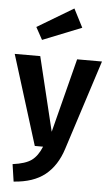

<svg xmlns="http://www.w3.org/2000/svg" viewBox="-68 -869 649 1131"><g transform="rotate(5 256.0 -303.5)"><path d="M514 -530 343 1Q311 102 242.5 157Q174 212 57 220L42 118Q118 108 153.5 82Q189 56 212 0H163L-2 -530H149L255 -92L367 -530ZM381 -718 151 -626 111 -699 325 -827Z"/></g></svg>

Font: FiraSans
Style: Regular
Weight: 600
Designer: Carrois Corporate & Edenspiekermann AG
Foundry: Carrois Corporate GbR & Edenspiekermann AG
Version: Version 3.106;PS 003.106;hotconv 1.0.70;makeotf.lib2.5.58329